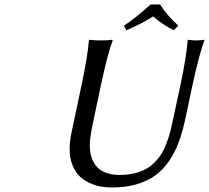

<svg xmlns="http://www.w3.org/2000/svg" viewBox="-20 -825 930 855"><path d="M783.2 -444.8Q809.1 -565.9 815.9 -645L817.9 -647.9Q835.9 -645 853 -645Q870.1 -645 888.2 -647.9L890.1 -645Q866.2 -581.1 836.9 -444.8L804.2 -291Q792 -234.9 775.6 -190.9Q759.3 -147 733.2 -108.4Q707 -69.8 672.4 -44.4Q637.7 -19 588.9 -4.6Q540 9.8 479 9.8Q453.1 9.8 429 5.6Q404.8 1.5 378.9 -10.3Q353 -22 334 -40.5Q314.9 -59.1 302.5 -90.3Q290 -121.6 290 -162.1Q290 -194.3 298.8 -235.8L342.8 -444.8Q369.6 -569.8 376 -645L377.9 -647.9Q396 -645 429.2 -645Q461.9 -645 480 -647.9L481.9 -645Q459 -584.5 429.2 -444.8L392.1 -269Q379.9 -209.5 379.9 -180.2Q379.9 -159.7 383.1 -141.6Q386.2 -123.5 395.5 -105.5Q404.8 -87.4 418.9 -74.7Q433.1 -62 457 -54Q481 -45.9 512.2 -45.9Q547.9 -45.9 577.6 -53Q607.4 -60.1 628.9 -71.8Q650.4 -83.5 668.5 -101.8Q686.5 -120.1 698.2 -138.7Q710 -157.2 719.7 -182.4Q729.5 -207.5 735.4 -228.5Q741.2 -249.5 747.1 -276.9ZM692.9 -805.2Q724.1 -755.9 773.9 -710.9L753.9 -689.9Q698.2 -718.8 662.1 -752Q604.5 -715.8 542 -689.9L532.2 -710.9Q581.1 -742.7 650.9 -805.2Z"/></svg>

Font: Linear Smooth
Style: Italic
Weight: 400
Designer: Philipp H. Poll, Flanker
Foundry: Philipp H. Poll, reworked by Flanker
Version: Version 1.061 | FøM Fix